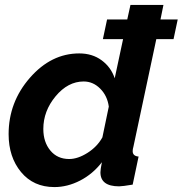

<svg xmlns="http://www.w3.org/2000/svg" viewBox="-20 -750 742 780"><path d="M615 -591 522 -154Q519 -144 519 -136Q519 -116 543 -114L519 0Q477 7 464 7Q388 7 388 -50Q388 -62 394 -91Q357 -43 305.5 -16.5Q254 10 201 10Q116 10 65.5 -51Q15 -112 15 -205Q15 -335 101.5 -434Q188 -533 302 -533Q355 -533 393 -505Q431 -477 446 -432L480 -591H398L415 -671H497L510 -730H644L632 -671H702L685 -591ZM396 -192 422 -317Q416 -361 387 -390Q358 -419 320 -419Q256 -419 206 -359Q156 -299 156 -226Q156 -173 184.5 -138.5Q213 -104 261 -104Q296 -104 335.5 -129Q375 -154 396 -192Z"/></svg>

Font: Raleway-v4020
Style: Bold Italic
Weight: 700
Italic angle: -12°
Designer: Matt McInerney, Pablo Impallari, Rodrigo Fuenzalida
Foundry: Matt McInerney, Pablo Impallari, Rodrigo Fuenzalida
Version: Version 4.020;PS 004.020;hotconv 1.0.88;makeotf.lib2.5.64775